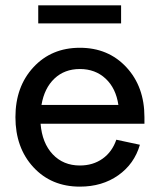

<svg xmlns="http://www.w3.org/2000/svg" viewBox="-20 -695 595 723"><path d="M38.1 -253.9Q38.1 -368.7 106 -441.9Q173.8 -515.1 280.8 -515.1Q387.7 -515.1 455.8 -441.9Q523.9 -368.7 523.9 -253.9V-229H132.8Q138.7 -156.2 178.5 -114Q218.3 -71.8 280.8 -71.8Q330.1 -71.8 366.2 -97.4Q402.3 -123 418 -168.9L506.8 -149.9Q485.8 -77.6 425.3 -34.9Q364.7 7.8 280.8 7.8Q173.3 7.8 105.7 -65.4Q38.1 -138.7 38.1 -253.9ZM280.8 -435.1Q223.1 -435.1 185.1 -399.2Q147 -363.3 136.2 -299.8H425.8Q416.5 -362.8 377.7 -398.9Q338.9 -435.1 280.8 -435.1ZM124 -606.9V-674.8H436V-606.9Z"/></svg>

Font: LT Superior Med
Style: Regular
Weight: 500
Designer: Daniel Lyons
Foundry: LyonsType
Version: Version 1.000